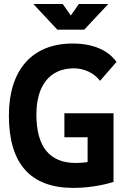

<svg xmlns="http://www.w3.org/2000/svg" viewBox="-20 -918 626 948"><path d="M342.8 9.8C434.6 9.8 511.7 -10.7 540.5 -19.5V-358.9H297.9V-240.2H412.6V-117.7C395 -115.2 375.5 -113.3 354.5 -113.3C225.1 -113.3 159.7 -192.9 159.7 -352.5C159.7 -497.6 227.5 -580.6 344.7 -580.6C396.5 -580.6 443.8 -557.6 474.1 -519L555.2 -612.3C514.2 -669.9 439.9 -703.1 338.9 -703.1C139.2 -703.1 23.9 -573.2 23.9 -347.7C23.9 -109.4 130.4 9.8 342.8 9.8ZM263.2 -771.5H396L514.6 -898.4H369.6L329.6 -841.3L289.6 -898.4H144.5Z"/></svg>

Font: CaskaydiaCove Nerd Font
Style: Bold
Weight: 700
Designer: Aaron Bell
Foundry: Saja Typeworks
Version: Version 2111.1;Nerd Fonts 2.3.0